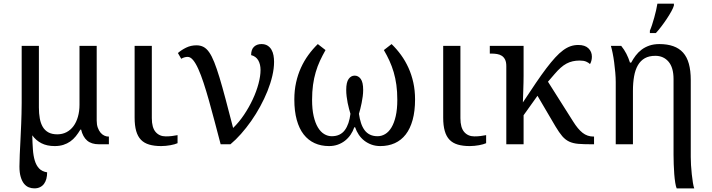

<svg xmlns="http://www.w3.org/2000/svg" viewBox="-20 -786 3881 1046"><path d="M277.8 9.8Q235.8 9.8 205.8 -5.6Q175.8 -21 155.8 -48.8Q156.7 -7.3 159.2 27.8Q161.6 63 169.7 89.4Q177.7 115.7 193.4 132.1Q209 148.4 236.8 152.8Q236.8 171.9 232.7 187.7Q228.5 203.6 220 215.3Q211.4 227.1 198.2 233.6Q185.1 240.2 167 240.2Q151.4 240.2 136.7 234.4Q122.1 228.5 110.8 214.6Q99.6 200.7 92.8 177.7Q85.9 154.8 85.9 121.1Q85.9 91.3 87.6 56.9Q89.4 22.5 91.3 -19.3Q93.3 -61 95.5 -111.8Q97.7 -162.6 98.1 -225.1V-536.1H191.9V-200.2Q191.9 -167.5 196.8 -140.6Q201.7 -113.8 213.1 -94.5Q224.6 -75.2 243.9 -64.7Q263.2 -54.2 292 -54.2Q319.8 -54.2 342.3 -65.9Q364.7 -77.6 380.4 -98.9Q396 -120.1 404.5 -149.9Q413.1 -179.7 413.1 -215.8V-536.1H506.8V-128.9Q506.8 -106.9 512.7 -90.6Q518.6 -74.2 527.6 -63.5Q536.6 -52.7 547.9 -47.4Q559.1 -42 569.8 -42H573.2V0H519Q478 0 454.6 -20.3Q431.2 -40.5 421.9 -80.1H418Q406.2 -60.1 392.8 -43.5Q379.4 -26.9 362.5 -15.1Q345.7 -3.4 325 3.2Q304.2 9.8 277.8 9.8Z M807.1 -536.1V-142.1Q807.1 -90.8 827.9 -66.9Q848.6 -43 883.3 -43Q901.4 -43 916.5 -44.9Q931.6 -46.9 947.3 -49.8V-5.9Q940.9 -2.9 930.7 0Q920.4 2.9 908.4 5.1Q896.5 7.3 883.3 8.5Q870.1 9.8 858.4 9.8Q820.3 9.8 793 1.7Q765.6 -6.3 748 -24.4Q730.5 -42.5 721.9 -72.3Q713.4 -102.1 713.4 -145V-536.1Z M1473.1 -449.2Q1473.1 -413.1 1463.6 -372.6Q1454.1 -332 1437.3 -290Q1420.4 -248 1397.7 -206.3Q1375 -164.6 1348.4 -126.7Q1321.8 -88.9 1293 -56.4Q1264.2 -23.9 1235.4 0H1182.1Q1165 -64.5 1149.2 -124.8Q1133.3 -185.1 1118.4 -238Q1103.5 -291 1089.1 -334.7Q1074.7 -378.4 1060.5 -409.9Q1046.4 -441.4 1032 -458.7Q1017.6 -476.1 1002.4 -476.1Q994.1 -476.1 985.1 -473.6Q976.1 -471.2 967.3 -465.8L949.2 -497.1Q968.8 -514.2 994.4 -526.6Q1020 -539.1 1050.3 -539.1Q1071.8 -539.1 1088.4 -530.5Q1105 -522 1119.4 -501.5Q1133.8 -481 1147.2 -447.3Q1160.6 -413.6 1175.8 -363.8Q1190.9 -314 1209 -245.8Q1227.1 -177.7 1250 -88.9Q1282.2 -120.1 1309.6 -160.9Q1336.9 -201.7 1356.9 -244.6Q1377 -287.6 1388.2 -329.6Q1399.4 -371.6 1399.4 -404.8Q1399.4 -435.5 1387 -457.3Q1374.5 -479 1348.1 -485.8Q1348.1 -516.6 1363.8 -531.2Q1379.4 -545.9 1404.3 -545.9Q1424.3 -545.9 1437.7 -537.4Q1451.2 -528.8 1459 -515.1Q1466.8 -501.5 1470 -484.1Q1473.1 -466.8 1473.1 -449.2Z M2052.2 9.8Q2026.4 9.8 2004.4 2Q1982.4 -5.9 1964.8 -19.5Q1947.3 -33.2 1934.6 -52Q1921.9 -70.8 1914.6 -92.8H1910.2Q1902.8 -70.8 1889.9 -52Q1877 -33.2 1859.6 -19.5Q1842.3 -5.9 1820.3 2Q1798.3 9.8 1772.5 9.8Q1729 9.8 1694.1 -6.1Q1659.2 -22 1634.5 -53.5Q1609.9 -85 1596.7 -132.8Q1583.5 -180.7 1583.5 -244.1Q1583.5 -293.5 1593 -336.4Q1602.5 -379.4 1619.6 -417Q1636.7 -454.6 1660.2 -486.8Q1683.6 -519 1711.4 -545.9L1753.4 -513.2Q1736.8 -483.9 1723.1 -454.6Q1709.5 -425.3 1700 -392.8Q1690.4 -360.4 1685.3 -323.5Q1680.2 -286.6 1680.2 -242.2Q1680.2 -190.9 1688.7 -153.6Q1697.3 -116.2 1711.9 -91.8Q1726.6 -67.4 1746.1 -55.7Q1765.6 -43.9 1787.1 -43.9Q1811.5 -43.9 1829.1 -52.5Q1846.7 -61 1858.6 -77.1Q1870.6 -93.3 1878.2 -115.7Q1885.7 -138.2 1889.2 -166Q1885.7 -177.7 1881.6 -192.9Q1877.4 -208 1874 -225.3Q1870.6 -242.7 1868.4 -260.7Q1866.2 -278.8 1866.2 -295.9Q1866.2 -337.9 1879.4 -356Q1892.6 -374 1912.1 -374Q1932.1 -374 1945.3 -356Q1958.5 -337.9 1958.5 -295.9Q1958.5 -278.8 1956.1 -260.7Q1953.6 -242.7 1950.2 -225.3Q1946.8 -208 1942.9 -192.9Q1939 -177.7 1935.5 -166Q1939.5 -138.2 1946.8 -115.7Q1954.1 -93.3 1966.1 -77.1Q1978 -61 1995.6 -52.5Q2013.2 -43.9 2037.1 -43.9Q2059.1 -43.9 2078.6 -55.7Q2098.1 -67.4 2112.8 -91.8Q2127.4 -116.2 2136 -153.6Q2144.5 -190.9 2144.5 -242.2Q2144.5 -286.6 2139.4 -323.5Q2134.3 -360.4 2124.8 -392.8Q2115.2 -425.3 2101.8 -454.6Q2088.4 -483.9 2071.3 -513.2L2113.3 -545.9Q2141.1 -519 2164.6 -486.8Q2188 -454.6 2205.1 -417Q2222.2 -379.4 2231.7 -336.4Q2241.2 -293.5 2241.2 -244.1Q2241.2 -180.7 2228 -132.8Q2214.8 -85 2190.4 -53.5Q2166 -22 2130.9 -6.1Q2095.7 9.8 2052.2 9.8Z M2488.3 -536.1V-142.1Q2488.3 -90.8 2509 -66.9Q2529.8 -43 2564.5 -43Q2582.5 -43 2597.7 -44.9Q2612.8 -46.9 2628.4 -49.8V-5.9Q2622.1 -2.9 2611.8 0Q2601.6 2.9 2589.6 5.1Q2577.6 7.3 2564.5 8.5Q2551.3 9.8 2539.6 9.8Q2501.5 9.8 2474.1 1.7Q2446.8 -6.3 2429.2 -24.4Q2411.6 -42.5 2403.1 -72.3Q2394.5 -102.1 2394.5 -145V-536.1Z M2738.3 -425.8Q2738.3 -447.8 2731.7 -461.2Q2725.1 -474.6 2713.9 -481.9Q2702.6 -489.3 2687.7 -491.7Q2672.9 -494.1 2656.2 -494.1H2648.4V-536.1H2832.5V-374Q2832.5 -360.4 2832 -336.2Q2831.5 -312 2830.6 -287.6Q2829.6 -259.3 2828.6 -228Q2867.7 -287.1 2898.9 -333.3Q2930.2 -379.4 2956.5 -414.1Q2982.9 -448.7 3005.1 -472.9Q3027.3 -497.1 3047.9 -512.2Q3068.4 -527.3 3088.4 -534.2Q3108.4 -541 3130.4 -541Q3167 -541 3185.8 -522.7Q3204.6 -504.4 3204.6 -477.1Q3204.6 -465.8 3201.7 -454.8Q3198.7 -443.8 3194.3 -437Q3187 -444.3 3173.6 -450.2Q3160.2 -456.1 3138.2 -456.1Q3117.7 -456.1 3100.1 -452.1Q3082.5 -448.2 3066.2 -439.5Q3049.8 -430.7 3034.2 -416.7Q3018.6 -402.8 3001.5 -382.8L2965.3 -340.8L3102.5 -124Q3127.9 -83 3153.8 -62.5Q3179.7 -42 3213.4 -42H3216.3V0H3202.1Q3158.7 0 3130.1 -2.4Q3101.6 -4.9 3080.8 -14.6Q3060.1 -24.4 3043.2 -43.9Q3026.4 -63.5 3006.3 -97.2L2908.2 -264.2L2832.5 -158.2V0H2738.3Z M3334.5 -338.9Q3334.5 -362.8 3332 -391.1Q3329.6 -419.4 3325.9 -446.8Q3322.3 -474.1 3317.4 -497.8Q3312.5 -521.5 3308.1 -536.1H3364.3Q3380.9 -515.6 3392.3 -493.4Q3403.8 -471.2 3412.1 -444.8H3418.5Q3429.2 -464.8 3443.1 -483.2Q3457 -501.5 3475.3 -515.4Q3493.7 -529.3 3517.6 -537.6Q3541.5 -545.9 3572.3 -545.9Q3615.7 -545.9 3647.9 -534.4Q3680.2 -522.9 3701.4 -499.3Q3722.7 -475.6 3732.9 -438.5Q3743.2 -401.4 3743.2 -350.1V69.8Q3743.2 88.4 3744.6 113.5Q3746.1 138.7 3748.8 163.6Q3751.5 188.5 3754.9 209.5Q3758.3 230.5 3762.2 240.2H3666.5Q3662.1 231 3658.7 209.7Q3655.3 188.5 3653.3 162.6Q3651.4 136.7 3650.4 108.9Q3649.4 81.1 3649.4 58.1V-355Q3649.4 -418 3622.1 -450Q3594.7 -481.9 3550.3 -481.9Q3516.1 -481.9 3492.9 -468.8Q3469.7 -455.6 3455.3 -430.9Q3440.9 -406.2 3434.6 -370.8Q3428.2 -335.4 3428.2 -291V0H3334.5ZM3520.5 -619.1Q3526.4 -632.3 3532.5 -651.1Q3538.6 -669.9 3544.2 -689.9Q3549.8 -710 3554.4 -730Q3559.1 -750 3561.5 -766.1H3651.4V-755.9Q3648.4 -744.1 3637.7 -724.6Q3627 -705.1 3612.5 -683.3Q3598.1 -661.6 3582.3 -640.9Q3566.4 -620.1 3553.2 -606H3520.5Z"/></svg>

Font: Droid-TTFautohint Serif
Style: Regular
Weight: 400
Foundry: Ascender Corporation
Version: Version 1.00; ttfautohint (v1.00rc1.4-1a1c-dirty) -l 8 -r 50